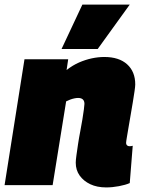

<svg xmlns="http://www.w3.org/2000/svg" viewBox="-28 -809 626 839"><path d="M79 -550H270L263 -503Q290 -524 317.5 -536Q345 -548 373 -554Q401 -560 428 -560Q492 -560 527.5 -528Q563 -496 563 -440Q563 -432 560 -411Q557 -390 552.5 -363Q548 -336 543 -307Q538 -278 533.5 -251.5Q529 -225 526 -207Q523 -189 523 -184Q523 -178 527 -174Q531 -170 538 -170Q541 -170 545 -170.5Q549 -171 552 -172L539 -9Q521 -1 492 4.5Q463 10 436 10Q396 10 366.5 -4Q337 -18 320 -42Q303 -66 303 -98Q303 -109 306 -130.5Q309 -152 313 -179Q317 -206 322.5 -234Q328 -262 332 -287Q336 -312 338.5 -330.5Q341 -349 341 -355Q341 -368 334 -374.5Q327 -381 313 -381Q306 -381 296.5 -379Q287 -377 278 -373.5Q269 -370 261 -366L202 0H-8ZM241 -595 332 -789H539L399 -595Z"/></svg>

Font: Georama ExtraCondensed Thin Black
Style: Italic
Weight: 900
Italic angle: -9°
Version: Version 1.001